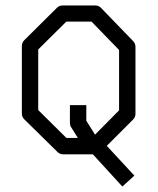

<svg xmlns="http://www.w3.org/2000/svg" viewBox="-20 -617 580 703"><path d="M371 -83 472 26 428 66 320 -52H211Q199 -52 190 -61L69 -180Q60 -189 60 -201V-448Q60 -461 69 -470L189 -589Q197 -597 210 -597H328Q341 -597 349 -589L467 -467Q476 -458 476 -446V-200Q476 -188 467 -179ZM328 -124 416 -213V-434L315 -538H223L120 -436V-214L223 -112H265L240 -152Q236 -158.5 236 -167V-232H296V-175Z"/></svg>

Font: 3270 Nerd Font
Style: Regular
Weight: 400
Monospace: yes
Version: Version 3.0.1;Nerd Fonts 3.3.0